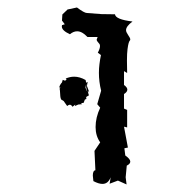

<svg xmlns="http://www.w3.org/2000/svg" viewBox="-20 -489 484 508"><path d="M248 -451.7 284.2 -451.2Q285.6 -437.5 330.6 -432.1Q313.5 -419.4 313.5 -409.2Q313.5 -406.2 315.2 -402.8Q316.9 -399.4 319.1 -396.2Q321.3 -393.1 323 -389.9Q324.7 -386.7 324.7 -384.8Q324.7 -382.8 323.2 -381.3Q321.8 -379.9 320.3 -374.8Q318.8 -369.6 317.4 -358.9Q315.9 -348.1 315.9 -328.6L316.4 -295.9L308.1 -300.8V-264.2Q316.9 -257.8 316.9 -252Q316.9 -245.6 308.1 -240.2V-201.7L316.4 -198.2V-151.9L308.1 -153.8L318.4 -98.6L309.1 -96.7L311.5 -77.6Q324.7 -68.4 324.7 -61.5Q324.7 -55.2 315.4 -50.8L312.5 -20L314.9 -1L292 -11.2L270 -2.9L272.9 -20Q266.1 -2.4 251 -2.4Q241.2 -2.4 227.1 -9.8L225.6 -24.4Q225.6 -37.6 232.4 -38.6L230 -89.8L245.1 -112.3Q232.9 -129.4 232.9 -152.8Q232.9 -178.2 245.1 -204.1L237.3 -213.4L247.6 -249Q241.7 -272.5 241.7 -296.4Q241.7 -308.1 243.2 -319.8Q244.6 -331.5 247.1 -343.3L238.8 -349.6Q244.6 -360.4 244.6 -367.2Q244.6 -370.6 243.2 -372.6Q241.7 -374.5 240.2 -376.2Q238.8 -377.9 237.3 -379.9Q235.8 -381.8 235.8 -384.3L238.3 -391.1H211.4Q197.3 -406.2 184.1 -406.2Q174.3 -406.2 165 -398.4Q143.6 -408.2 143.6 -418.9L144 -422.4L151.4 -424.8L144 -434.6L145 -450.7L158.7 -463.9L183.6 -469.2Q203.1 -454.6 210 -454.6ZM156.2 -278.8 153.8 -281.2Q165 -286.1 176.3 -286.1Q190.9 -286.1 206.5 -277.3L208 -270L211.9 -272.5L210 -261.7L216.3 -244.6L212.9 -248.5V-247.1Q212.9 -242.7 215.3 -236.8L208 -232.4L208.5 -227.1L204.6 -225.6L201.2 -216.8L194.3 -216.3L197.3 -213.4L187 -212.4L178.2 -208.5L179.2 -212.4L171.9 -206.5Q168.5 -211.9 164.6 -211.9Q161.6 -211.9 157.7 -208.5L148.4 -221.7L142.6 -225.1Q139.6 -228 139.2 -239.7Q138.7 -251.5 137.7 -254.9L140.1 -256.8L136.7 -257.8Q138.2 -264.6 144 -271L146 -277.8L152.3 -275.4ZM208 -267.1 206.1 -256.8 211.4 -245.1 208 -257.3Z"/></svg>

Font: Truetypewriter PolyglOTT
Style: Regular
Weight: 400
Designer: Sergey Beatoff a.k.a. Sam_T
Version: Version 3.76